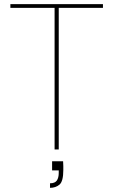

<svg xmlns="http://www.w3.org/2000/svg" viewBox="-20 -720 547 925"><path d="M243 0V-682H30V-700H476V-682H263V0ZM221 185V163Q245 163 254 149.5Q263 136 263 113V101H231V57H284Q285 69 285 80Q285 91 285 99Q285 154 266.5 169.5Q248 185 221 185Z"/></svg>

Font: DM Sans 20pt Thin
Style: Regular
Weight: 250
Version: Version 4.004;gftools[0.9.30]